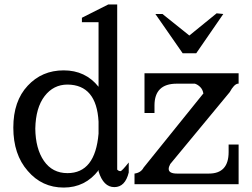

<svg xmlns="http://www.w3.org/2000/svg" viewBox="-20 -830 1135 865"><path d="M712 -767H680L803 -590H864L986 -767L956 -770L833 -670ZM1015 -415Q1034 -450 1051 -453H1055V-500H631V-321H676V-355Q676 -453 776 -453H858Q871 -449 882 -438Q893 -427 896 -410H897L627 -75Q615 -52 586 -48V0H1055V-179H1010V-145Q1010 -48 921 -48H778Q740 -48 740 -69Q740 -78 747 -91ZM178 -105Q140 -160 139 -251Q141 -345 181 -397Q221 -449 284 -449Q415 -448 424 -282V-228Q409 -50 284 -50Q216 -50 178 -105ZM40 -255Q40 -134 105 -60Q169 15 267 15Q364 15 424 -63L425 -61L424 -58Q446 13 495 13Q544 13 560 -53V-98Q529 -59 523 -59Q514 -59 508 -66V-810H468L349 -750V-730H424V-439Q365 -513 267 -513Q169 -513 105 -444Q40 -375 40 -255Z"/></svg>

Font: Sawarabi Mincho
Style: Regular
Weight: 400
Version: Version 1.082; ttfautohint (v1.8.4.7-5d5b)